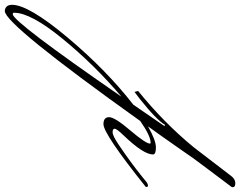

<svg xmlns="http://www.w3.org/2000/svg" viewBox="-409 -455 998 798"><g transform="rotate(90 90.0 -56.0)"><path d="M468 -163Q248 13 207 13Q178 13 178 -10.5Q178 -34 233 -98.5Q288 -163 288 -181Q286 -183 284 -183Q256 -183 194 -140Q-208 423 -263 423Q-274 423 -281.5 415.5Q-289 408 -289 393Q-289 324 -153 162Q-17 0 126 -111L214 -239V-240Q214 -243 210 -243Q190 -208 102 -138L73 -116L69 -131Q201 -238 303 -362L421 -516Q435 -535 452 -535Q469 -535 469 -525Q469 -521 468 -519.5Q467 -518 440.5 -483Q414 -448 385 -409Q356 -370 348.5 -360Q341 -350 318 -316Q244 -210 216 -172Q274 -205 303.5 -205Q333 -205 333 -193Q333 -153 253 -70Q226 -42 226 -33.5Q226 -25 240.5 -25Q255 -25 292 -50Q365 -99 427 -149L449 -167Q456 -172 462 -172Q468 -172 468 -166ZM-250 390Q-219 390 93 -62Q-39 50 -147.5 182.5Q-256 315 -256 384Q-256 390 -250 390Z"/></g></svg>

Font: Mrs Saint Delafield
Style: Regular
Weight: 400
Designer: Alejandro Paul
Foundry: Alejandro Paul
Version: Version 1.001